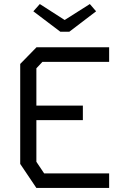

<svg xmlns="http://www.w3.org/2000/svg" viewBox="-20 -930 640 950"><path d="M160.5 -696 80 -613.5V-119L160 0H520V-72H198.5L160 -129.5V-335.5H390V-407.5H160V-592L190 -624H520V-696ZM323 -773H278.5L145 -874L177 -910L300 -831L424.5 -910L455.5 -874Z"/></svg>

Font: Kode Mono
Style: Regular
Weight: 400
Monospace: yes
Designer: Isa Ozler
Foundry: Kadena LLC
Version: Version 1.000;gftools[0.9.28]